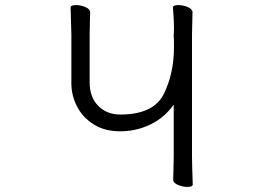

<svg xmlns="http://www.w3.org/2000/svg" viewBox="-20 -728 1040 756"><path d="M453 -211Q392 -211 348.5 -238.5Q305 -266 283 -309.5Q261 -353 261 -400V-592L260 -630L258 -698Q258 -708 279 -708Q298 -708 316.5 -700Q335 -692 335 -680Q335 -659 334 -643L333 -592V-404Q333 -345 367 -311Q401 -277 453 -277Q585 -277 625 -358Q665 -439 665 -542Q665 -574 664 -592Q665 -601 665 -619Q665 -641 663 -669Q661 -693 661 -698Q661 -708 682 -708Q701 -708 719.5 -700Q738 -692 738 -680L736 -592V-109L737 -60L739 -2Q739 8 718 8Q699 8 680.5 0Q662 -8 662 -20Q662 -41 663 -56L664 -109V-316Q627 -264 571.5 -237.5Q516 -211 453 -211Z"/></svg>

Font: Fusion Kai T
Style: Regular
Weight: 400
Designer: Fontworks Inc.
Version: Version 24.134;May 13, 2024